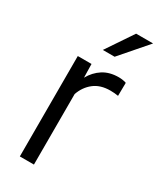

<svg xmlns="http://www.w3.org/2000/svg" viewBox="-192 -812 725 875"><g transform="rotate(30 170.5 -375.0)"><path d="M323.2 -531.7 322.3 -462.9Q302.2 -466.3 280.8 -466.3Q228 -466.3 194.8 -439.9Q161.6 -413.6 147 -371.1V0H72.8V-528.3H145L146.5 -457Q167.5 -494.6 201.4 -516.4Q235.4 -538.1 283.7 -538.1Q293.9 -538.1 306.2 -536.1Q318.4 -534.2 323.2 -531.7ZM157.7 -609.4 252 -749.5H341.3L219.7 -609.4Z"/></g></svg>

Font: Vazirmatn UI Light
Style: Regular
Weight: 300
Designer: Saber Rastikerdar
Foundry: Saber Rastikerdar
Version: Version 33.003